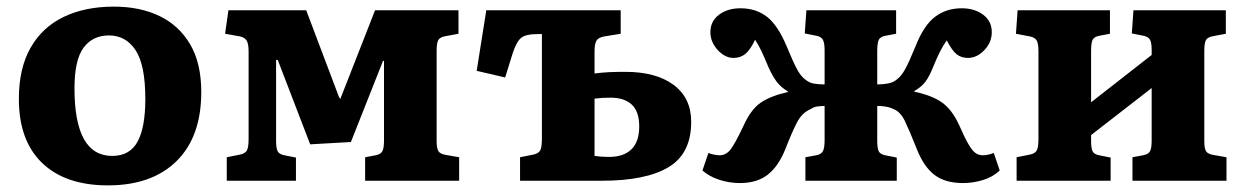

<svg xmlns="http://www.w3.org/2000/svg" viewBox="-20 -546 3762 580"><path d="M306 14Q178 14 107.5 -53.5Q37 -121 37 -247Q37 -340 72.5 -402Q108 -464 172.5 -495Q237 -526 324 -526Q403 -526 462 -497.5Q521 -469 554.5 -412Q588 -355 588 -268Q588 -133 513.5 -59.5Q439 14 306 14ZM319 -75Q372 -75 395.5 -118Q419 -161 419 -247Q419 -350 389.5 -394.5Q360 -439 309 -439Q260 -439 232.5 -402Q205 -365 205 -279Q205 -75 319 -75Z M665 0V-71L705 -79Q720 -82 725.5 -91Q731 -100 731 -127V-390Q731 -414 725 -423.5Q719 -433 705 -436L660 -444L670 -515H905L1004 -253L1008 -247L1113 -515H1365V-444L1327 -437Q1309 -434 1304 -425Q1299 -416 1299 -393V-120Q1299 -99 1304 -90Q1309 -81 1327 -78L1367 -71V0H1083V-71L1115 -77Q1130 -80 1135 -89Q1140 -98 1140 -122V-362H1137L1040 -117L917 -110L819 -365H814V-121Q814 -99 818.5 -89.5Q823 -80 839 -77L874 -70V0Z M1551 0V-71L1591 -79Q1606 -82 1611.5 -91Q1617 -100 1617 -127V-443H1602Q1570 -443 1555.5 -432.5Q1541 -422 1529 -386L1506 -312L1420 -332L1449 -515H1855V-444L1806 -436Q1788 -433 1782 -423.5Q1776 -414 1776 -390V-324Q1799 -327 1820 -328Q1841 -329 1869 -329Q1962 -329 2015 -289.5Q2068 -250 2068 -178Q2068 -82 1999.5 -41Q1931 0 1798 0ZM1820 -72Q1864 -72 1887.5 -95Q1911 -118 1911 -164Q1911 -209 1888.5 -230Q1866 -251 1824 -251Q1798 -251 1776 -248V-75Q1795 -72 1820 -72Z M2215 7Q2183 7 2152.5 -3Q2122 -13 2102 -31L2120 -84Q2127 -81 2136.5 -79Q2146 -77 2154 -77Q2173 -77 2186.5 -94Q2200 -111 2226 -166Q2248 -215 2277.5 -235.5Q2307 -256 2360 -268V-270Q2339 -282 2326 -299.5Q2313 -317 2301 -344Q2289 -373 2280.5 -391Q2272 -409 2261 -426Q2247 -396 2232 -383.5Q2217 -371 2196 -371Q2170 -371 2148 -395Q2126 -419 2126 -449Q2126 -482 2152 -501.5Q2178 -521 2217 -521Q2263 -521 2296 -496Q2329 -471 2356 -407Q2377 -356 2389 -334.5Q2401 -313 2415 -304Q2425 -296 2438.5 -293.5Q2452 -291 2471 -291V-394Q2471 -416 2466 -425.5Q2461 -435 2446 -438L2411 -445L2416 -515H2687V-444L2655 -438Q2639 -435 2634.5 -425.5Q2630 -416 2630 -392V-291Q2649 -291 2663.5 -294Q2678 -297 2688 -305Q2702 -315 2714 -336.5Q2726 -358 2746 -407Q2771 -470 2805 -495.5Q2839 -521 2885 -521Q2924 -521 2950 -501.5Q2976 -482 2976 -449Q2976 -418 2953.5 -394.5Q2931 -371 2904 -371Q2884 -371 2870 -382Q2856 -393 2840 -424Q2828 -407 2819 -389Q2810 -371 2799 -344Q2787 -314 2775 -298.5Q2763 -283 2742 -271V-269Q2795 -258 2825.5 -236.5Q2856 -215 2878 -167Q2894 -130 2905.5 -110.5Q2917 -91 2926.5 -84Q2936 -77 2949 -77Q2965 -77 2982 -84L3000 -31Q2979 -11 2949 -2Q2919 7 2889 7Q2835 7 2802.5 -18Q2770 -43 2749 -97Q2728 -150 2714 -179.5Q2700 -209 2678 -217Q2668 -222 2655.5 -224Q2643 -226 2630 -226V-121Q2630 -98 2634.5 -89Q2639 -80 2654 -77L2689 -70V0H2413V-71L2446 -77Q2461 -80 2466 -89.5Q2471 -99 2471 -123V-226Q2462 -226 2450 -224.5Q2438 -223 2430 -217Q2403 -206 2387.5 -176Q2372 -146 2353 -97Q2332 -44 2299.5 -18.5Q2267 7 2215 7Z M3051 0V-71L3091 -79Q3106 -82 3111.5 -91Q3117 -100 3117 -127V-390Q3117 -415 3111.5 -424Q3106 -433 3091 -436L3049 -444L3054 -515H3333V-444L3301 -438Q3285 -435 3280.5 -425.5Q3276 -416 3276 -392V-237L3459 -380V-395Q3459 -417 3454 -426Q3449 -435 3434 -438L3399 -445L3404 -515H3683V-444L3646 -437Q3628 -434 3623 -425Q3618 -416 3618 -393V-120Q3618 -98 3623 -89.5Q3628 -81 3645 -78L3685 -71V0H3401V-71L3433 -77Q3449 -80 3454 -89Q3459 -98 3459 -122V-280L3276 -138V-121Q3276 -98 3280.5 -89Q3285 -80 3300 -77L3335 -70V0Z"/></svg>

Font: Literata 12pt
Style: Bold
Weight: 700
Designer: Latin by Veronika Burian and Jose Scaglione. Greek by Irene Vlachou. Cyrillic by Vera Evstafieva.
Foundry: TypeTogether
Version: Version 3.002